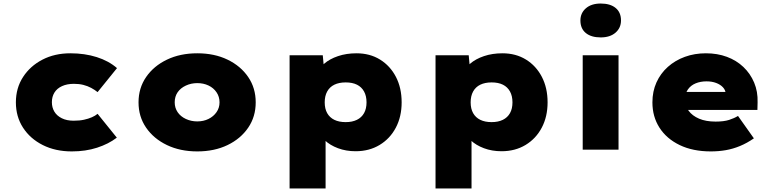

<svg xmlns="http://www.w3.org/2000/svg" viewBox="-20 -848 4379 1088"><path d="M387 10Q294 10 222.5 -26Q151 -62 110.5 -124.5Q70 -187 70 -268Q70 -349 110.5 -411.5Q151 -474 220.5 -510Q290 -546 379 -546Q460 -546 528 -524.5Q596 -503 643 -462L533 -326Q517 -339 496.5 -350Q476 -361 452 -367Q428 -373 399 -373Q360 -373 331.5 -360Q303 -347 288.5 -323.5Q274 -300 274 -269Q274 -239 288 -215.5Q302 -192 330 -178Q358 -164 397 -164Q431 -164 456 -169.5Q481 -175 500.5 -183.5Q520 -192 533 -203L642 -68Q595 -32 530 -11Q465 10 387 10Z M1098 10Q1001 10 926 -26Q851 -62 808 -124.5Q765 -187 765 -268Q765 -349 808 -411.5Q851 -474 926 -510Q1001 -546 1098 -546Q1195 -546 1269.5 -510Q1344 -474 1386.5 -411.5Q1429 -349 1429 -268Q1429 -187 1386.5 -124.5Q1344 -62 1269.5 -26Q1195 10 1098 10ZM1098 -160Q1133 -160 1161.5 -174Q1190 -188 1207 -212.5Q1224 -237 1224 -268Q1224 -300 1207 -325Q1190 -350 1161.5 -363.5Q1133 -377 1098 -377Q1063 -377 1033 -363Q1003 -349 986.5 -325Q970 -301 970 -268Q970 -237 986.5 -212.5Q1003 -188 1033 -174Q1063 -160 1098 -160Z M1621 220V-535H1809L1820 -417L1779 -426Q1786 -460 1817 -487Q1848 -514 1895.5 -530Q1943 -546 2000 -546Q2076 -546 2133.5 -510.5Q2191 -475 2223.5 -412.5Q2256 -350 2256 -268Q2256 -187 2223 -124.5Q2190 -62 2131 -26.5Q2072 9 1995 9Q1941 9 1895.5 -8Q1850 -25 1820 -53.5Q1790 -82 1780 -117L1825 -131V220ZM1939 -156Q1976 -156 2002.5 -169Q2029 -182 2043 -207Q2057 -232 2057 -268Q2057 -304 2043 -329.5Q2029 -355 2003 -368Q1977 -381 1939 -381Q1901 -381 1874.5 -368Q1848 -355 1834 -329.5Q1820 -304 1820 -268Q1820 -232 1834 -207Q1848 -182 1874.5 -169Q1901 -156 1939 -156Z M2448 220V-535H2636L2647 -417L2606 -426Q2613 -460 2644 -487Q2675 -514 2722.5 -530Q2770 -546 2827 -546Q2903 -546 2960.5 -510.5Q3018 -475 3050.5 -412.5Q3083 -350 3083 -268Q3083 -187 3050 -124.5Q3017 -62 2958 -26.5Q2899 9 2822 9Q2768 9 2722.5 -8Q2677 -25 2647 -53.5Q2617 -82 2607 -117L2652 -131V220ZM2766 -156Q2803 -156 2829.5 -169Q2856 -182 2870 -207Q2884 -232 2884 -268Q2884 -304 2870 -329.5Q2856 -355 2830 -368Q2804 -381 2766 -381Q2728 -381 2701.5 -368Q2675 -355 2661 -329.5Q2647 -304 2647 -268Q2647 -232 2661 -207Q2675 -182 2701.5 -169Q2728 -156 2766 -156Z M3282 0V-535H3485V0ZM3384 -636Q3330 -636 3299.5 -661Q3269 -686 3269 -732Q3269 -774 3300 -801Q3331 -828 3384 -828Q3438 -828 3468.5 -803Q3499 -778 3499 -732Q3499 -690 3468 -663Q3437 -636 3384 -636Z M4008 10Q3906 10 3831.5 -26Q3757 -62 3717 -124.5Q3677 -187 3677 -268Q3677 -330 3700 -381Q3723 -432 3764.5 -469Q3806 -506 3861 -526Q3916 -546 3980 -546Q4045 -546 4099 -526Q4153 -506 4192.5 -468.5Q4232 -431 4253.5 -380Q4275 -329 4273 -268L4272 -225H3797L3774 -327H4111L4092 -301V-319Q4091 -338 4076.5 -353.5Q4062 -369 4038 -378Q4014 -387 3984 -387Q3949 -387 3921.5 -375.5Q3894 -364 3878 -341Q3862 -318 3862 -284Q3862 -248 3882.5 -220Q3903 -192 3941.5 -175.5Q3980 -159 4035 -159Q4082 -159 4111.5 -168.5Q4141 -178 4162 -191L4252 -64Q4213 -37 4173 -20.5Q4133 -4 4092.5 3Q4052 10 4008 10Z"/></svg>

Font: Lexend Exa Black
Style: Regular
Weight: 900
Designer: Bonnie Shaver-Troup, Thomas Jockin
Foundry: Lexend
Version: Version 1.007